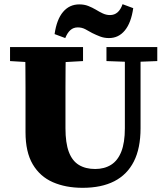

<svg xmlns="http://www.w3.org/2000/svg" viewBox="-20 -880 796 918"><path d="M375 18Q294 18 232.5 -9Q171 -36 136.5 -94.5Q102 -153 102 -248V-362Q102 -411 102 -459.5Q102 -508 101.5 -557Q101 -606 100 -655H295Q294 -607 293.5 -558Q293 -509 293 -460Q293 -411 293 -362V-267Q293 -197 309 -154Q325 -111 357 -91.5Q389 -72 435 -72Q479 -72 511 -92Q543 -112 560 -155Q577 -198 577 -267V-655H652V-267Q652 -171 620 -108Q588 -45 526.5 -13.5Q465 18 375 18ZM28 -588V-655H377V-588L235 -580H163ZM489 -588V-655H732V-588L627 -584H600ZM241 -717Q251 -787 281.5 -823Q312 -859 359 -859Q383 -859 402 -851.5Q421 -844 438 -834Q454 -824 471 -816Q488 -808 506 -808Q527 -808 542 -821Q557 -834 566 -860L617 -841Q607 -771 577 -734.5Q547 -698 501 -698Q478 -698 458.5 -705.5Q439 -713 421 -722Q404 -732 387.5 -740.5Q371 -749 352 -749Q331 -749 316.5 -736Q302 -723 292 -698Z"/></svg>

Font: Source Serif 4 ExtraBold
Style: Regular
Weight: 800
Designer: Frank Grießhammer
Foundry: Adobe Systems Incorporated
Version: Version 4.004;hotconv 1.0.116;makeotfexe 2.5.65601